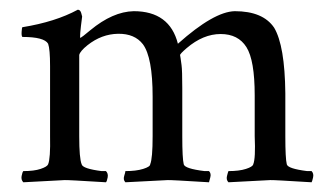

<svg xmlns="http://www.w3.org/2000/svg" viewBox="-20 -343 688 395"><path d="M198 32Q117 27 113 27.5Q109 28 28 32Q23 27 24.5 19Q26 11 28 9Q50 9 63.5 4.5Q77 0 79 -5Q84 -17 83 -63V-207Q83 -242 79 -253Q71 -267 26 -267Q24 -269 24.5 -277.5Q25 -286 26 -287Q94 -298 140 -323Q145 -323 147 -316.5Q149 -310 149 -309Q143 -264 145.5 -265Q148 -266 166 -281Q212 -319 255 -320Q329 -320 346 -253Q420 -319 463 -320Q521 -320 544 -286Q566 -249 567 -151V-63Q567 -17 570 -5Q572 4 612 9Q618 9 621 9Q626 14 624 22.5Q622 31 621 32Q540 27 536 27.5Q532 28 450 32Q445 27 447 19Q449 11 450 9Q472 9 486 4.5Q500 0 501 -5Q506 -17 504 -63V-147Q504 -219 487 -246Q470 -273 434 -273Q398 -273 364 -244Q350 -232 350.5 -229.5Q351 -227 351.5 -223.5Q352 -220 353.5 -209Q355 -198 355 -161V-63Q355 -17 358 -5Q360 4 401 9Q407 9 410 9Q415 14 412.5 22.5Q410 31 410 32Q329 27 325 27.5Q321 28 238 32Q233 27 235.5 19Q238 11 238 9Q260 9 274.5 4.5Q289 0 289 -5Q294 -17 294 -63V-144Q294 -225 274 -252Q257 -274 223 -273.5Q189 -273 160 -250Q145 -238 143 -230V-63Q143 -17 148 -5Q150 4 189 9Q195 9 198 9Q203 14 201.5 22Q200 30 198 32Z"/></svg>

Font: AMoshref-Naskh
Style: Naskh
Weight: 500
Version: Version 0.001